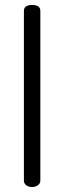

<svg xmlns="http://www.w3.org/2000/svg" viewBox="-20 -751 258 771"><path d="M76 -26V-707Q76 -731 109 -731Q142 -731 142 -707V-26Q142 -14 132 -7Q122 0 109 0Q95 0 85.5 -7Q76 -14 76 -26Z"/></svg>

Font: Dosis
Style: Book
Weight: 400
Designer: EdgarTolentino, PabloImpallari, IginoMarini
Foundry: EdgarTolentino, PabloImpallari, IginoMarini
Version: Version 1.007